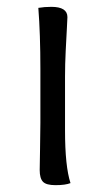

<svg xmlns="http://www.w3.org/2000/svg" viewBox="-20 -539 308 561"><path d="M98 -180V-336Q98 -440 92 -516Q110 -519 130 -519Q177 -519 177 -489Q177 -485 175.5 -458Q174 -431 172 -391Q170 -351 170 -315V-158Q170 -53 186 -4Q171 2 142 2Q115 2 105.5 -8Q96 -18 96 -42Q96 -54 97 -103Q98 -152 98 -180Z"/></svg>

Font: Overlock SC
Style: Regular
Weight: 400
Designer: Dario Muhafara
Foundry: Dario Manuel Muhafara
Version: Version 1.001